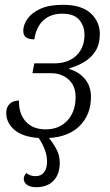

<svg xmlns="http://www.w3.org/2000/svg" viewBox="-20 -566 459 800"><path d="M131 214Q106 214 92.5 204Q79 194 79 179Q79 166 90 155Q105 168 128 168Q151 168 163.5 152Q176 136 176 107Q176 60 141 9Q73 4 39.5 -25.5Q6 -55 6 -95Q6 -119 20 -133Q34 -147 59 -147Q58 -92 87.5 -59.5Q117 -27 170 -27Q227 -27 261 -64Q295 -101 295 -162Q295 -208 266 -234.5Q237 -261 192 -261H115L123 -302H205Q264 -302 298 -334.5Q332 -367 332 -421Q332 -457 310.5 -483Q289 -509 239 -509Q192 -509 161.5 -482Q131 -455 123 -402Q101 -402 89 -410Q77 -418 77 -438Q77 -462 94 -487Q111 -512 147.5 -529Q184 -546 243 -546Q319 -546 357.5 -511Q396 -476 396 -424Q396 -383 378.5 -354.5Q361 -326 332 -308.5Q303 -291 270 -282L269 -278Q307 -268 333 -238Q359 -208 359 -162Q359 -90 313.5 -43Q268 4 184 9Q202 31 215.5 56.5Q229 82 229 112Q229 160 203 187Q177 214 131 214Z"/></svg>

Font: Noto Serif SemiCondensed Light
Style: Italic
Weight: 300
Width: 4
Italic angle: -12°
Designer: Monotype Design Team
Foundry: Monotype Imaging Inc.
Version: Version 2.013; ttfautohint (v1.8.4.7-5d5b)